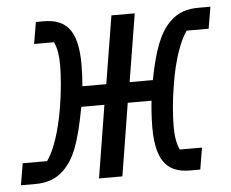

<svg xmlns="http://www.w3.org/2000/svg" viewBox="-72 -565 739 614"><g transform="rotate(-5 297.5 -258.0)"><path d="M-28.8 0H17.4C51.8 0 82.7 -7.8 110.1 -35.2C144.5 -69.2 163.7 -117.2 185.4 -233H259.6L221.9 0H296.9L334.5 -233H410.9C409.1 -218.4 405.9 -183.6 405.9 -147C405.9 -33.4 446.4 0 514.6 0H546.9L558.6 -69.6H487.2C478.7 -87.4 474.1 -111.9 474.1 -142.8C474.1 -180.4 478 -228.3 486.2 -277C499.6 -360.8 521 -416.2 542.3 -446.4H612.9L624.6 -516H586.3C551.8 -516 521 -508.2 493.6 -480.8C459.2 -446.7 438.9 -392.4 420.8 -298.3H346.2L381.7 -516H306.8L271.3 -298.3H194.6C196.7 -321.4 197.8 -341.6 197.8 -369.3C197.8 -482.6 157.3 -516 89.1 -516H64.3L52.6 -446.4H116.5C125 -428.6 129.6 -404.1 129.6 -373.6C129.6 -335.9 125.4 -287.6 117.5 -238.6C103.7 -155.2 82.7 -99.8 61.4 -69.6H-17Z"/></g></svg>

Font: Margiela Mono Italic Text It
Style: Regular
Weight: 400
Designer: Mike Abbink, Paul van der Laan, Pieter van Rosmalen
Foundry: Bold Monday
Version: Version 2.003 2021